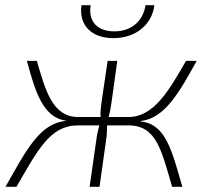

<svg xmlns="http://www.w3.org/2000/svg" viewBox="-20 -715 800 735"><path d="M414 -569C501 -569 562 -622 571 -695H537C527 -631 480 -595 418 -595C354 -595 317 -631 327 -695H292C281 -622 327 -569 414 -569ZM519 -250V-252C612 -261 669 -367 733 -482H692C628 -370 569 -267 472 -267H396C401 -286 404 -302 407 -324L429 -482H392L369 -326C366 -304 364 -286 365 -267H280C180 -267 154 -370 121 -482H83C114 -368 143 -265 233 -253V-252C132 -244 80 -139 1 0H43C123 -138 171 -234 276 -235H360C355 -216 351 -198 349 -181L323 0H361L386 -178C389 -197 390 -216 390 -235H473C580 -234 598 -138 639 0H678C638 -138 615 -240 519 -250Z"/></svg>

Font: Exo 2 Extra Light
Style: Italic
Weight: 250
Italic angle: -8°
Designer: Natanael Gama
Version: Version 1.001;PS 001.001;hotconv 1.0.88;makeotf.lib2.5.64775